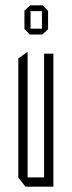

<svg xmlns="http://www.w3.org/2000/svg" viewBox="-20 -703 270 723"><path d="M76 0 49 -34V-483L83 -507H84V-35H146V-501H181V0ZM92 -573 72 -594V-663L94 -683H141L161 -662V-593L139 -573ZM95 -661V-595H138V-661Z"/></svg>

Font: Foldit Thin ExtraLight
Style: Regular
Weight: 250
Version: Version 1.003